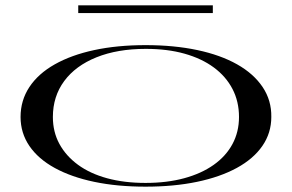

<svg xmlns="http://www.w3.org/2000/svg" viewBox="-20 -684 1093 719"><path d="M525 -515Q632 -515 719 -496.5Q806 -478 868 -443Q930 -408 963.5 -358Q997 -308 996 -246Q996 -186 962.5 -137.5Q929 -89 866.5 -55Q804 -21 717.5 -3Q631 15 525 15Q419 15 333 -3Q247 -21 185 -55Q123 -89 90 -137.5Q57 -186 57 -246Q57 -308 90 -358Q123 -408 185 -443Q247 -478 333 -496.5Q419 -515 525 -515ZM526 -501Q420 -501 341.5 -469.5Q263 -438 220.5 -380.5Q178 -323 178 -246Q178 -190 202.5 -145Q227 -100 272 -67Q317 -34 381 -16.5Q445 1 525 1Q605 1 669.5 -16.5Q734 -34 780 -66.5Q826 -99 850.5 -144.5Q875 -190 875 -246Q875 -304 850.5 -351Q826 -398 780.5 -431.5Q735 -465 671 -483Q607 -501 526 -501ZM273 -635V-664H777V-635Z"/></svg>

Font: Kalnia Expanded Light
Style: Regular
Weight: 300
Width: 7
Designer: Frida Medrano
Foundry: Frida Medrano
Version: Version 1.105